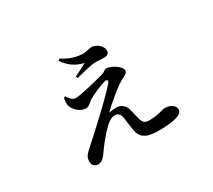

<svg xmlns="http://www.w3.org/2000/svg" viewBox="-125 -839 1249 1124"><g transform="rotate(-30 500.0 -277.5)"><path d="M288 -397 278 -394C273 -375 271 -356 277 -338C286 -310 320 -275 359 -275C379 -275 389 -290 414 -307C451 -328 505 -350 528 -356C549 -363 558 -353 543 -335C514 -302 446 -235 389 -182C353 -148 291 -92 259 -63C234 -40 219 -28 219 7C219 31 237 45 258 45C278 45 293 32 309 11C335 -25 376 -81 415 -118C437 -140 458 -156 484 -156C503 -156 517 -144 522 -119C526 -92 529 -61 534 -32C543 27 575 51 663 51C741 51 825 42 825 2C825 -26 796 -46 759 -46C730 -46 716 -29 642 -29C616 -29 605 -39 597 -65C592 -82 584 -116 578 -141C570 -171 545 -191 511 -191C496 -191 477 -188 463 -185C505 -227 577 -286 610 -306C636 -323 669 -332 669 -351C669 -384 605 -419 578 -419C564 -419 558 -406 540 -401C492 -387 371 -357 337 -357C317 -357 301 -376 288 -397ZM359 -597C400 -531 456 -517 484 -509C463 -497 431 -481 400 -466L405 -453C440 -462 505 -480 535 -481C555 -482 575 -479 600 -479C624 -479 634 -492 634 -506C634 -541 597 -570 562 -570C549 -570 533 -561 502 -561C460 -562 418 -574 369 -606Z"/></g></svg>

Font: Noto Serif CJK JP SemiBold
Style: Regular
Weight: 600
Designer: Ryoko NISHIZUKA 西塚涼子 (kana & ideographs); Frank Grießhammer (Latin, Greek & Cyrillic); Wenlong ZHANG 张文龙 (bopomofo); San
Foundry: Adobe
Version: Version 2.001;hotconv 1.1.0;makeotfexe 2.6.0